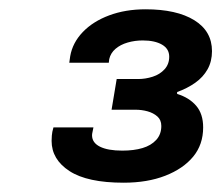

<svg xmlns="http://www.w3.org/2000/svg" viewBox="-20 -821 476 413"><path d="M246 -428Q168 -428 129.5 -453Q91 -478 91 -518Q91 -522 91.5 -529.5Q92 -537 95 -547H181Q180 -541 179 -537Q178 -533 178 -530Q178 -514 195 -505.5Q212 -497 243 -497Q268 -497 286.5 -502.5Q305 -508 316 -520Q327 -532 327 -550Q327 -563 318.5 -570.5Q310 -578 297.5 -581.5Q285 -585 271 -585H220L231 -651H277Q293 -651 308.5 -656Q324 -661 334 -672Q344 -683 344 -699Q344 -716 328.5 -725Q313 -734 287 -734Q270 -734 254.5 -729.5Q239 -725 228.5 -716Q218 -707 215 -694L214 -686H129L131 -700Q136 -729 158 -752Q180 -775 215 -788Q250 -801 293 -801Q360 -801 398 -777.5Q436 -754 436 -711Q436 -689 426.5 -672Q417 -655 400 -643Q383 -631 361 -623V-619Q387 -611 402 -593.5Q417 -576 417 -547Q417 -510 395.5 -484Q374 -458 335.5 -443Q297 -428 246 -428Z"/></svg>

Font: Archivo SemiExpanded
Style: Bold Italic
Weight: 700
Width: 6
Italic angle: -10°
Designer: Hector Gatti
Foundry: Omnibus-Type
Version: Version 2.001